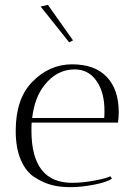

<svg xmlns="http://www.w3.org/2000/svg" viewBox="-20 -770 546 794"><path d="M110 -230Q110 -14 278 -14Q322 -14 372 -23.5Q422 -33 436 -41L443 -31Q420 -16 367.5 -6Q315 4 271.5 4Q228 4 193.5 -5Q159 -14 123 -37Q87 -60 66 -109Q45 -158 45 -229Q45 -361 113 -431Q184 -504 278 -504Q372 -504 421.5 -452Q471 -400 471 -306Q471 -286 468 -263H111Q110 -252 110 -230ZM412 -313Q412 -388 379 -435.5Q346 -483 289 -483Q215 -483 164 -418Q123 -367 113 -282H411Q412 -293 412 -313ZM282 -603 266 -595 148 -743 178 -750Z"/></svg>

Font: Antic Didone
Style: Regular
Weight: 400
Designer: Santiago Orozco
Foundry: Santiago Orozco
Version: Version 2.001